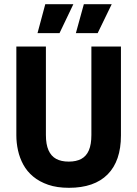

<svg xmlns="http://www.w3.org/2000/svg" viewBox="-20 -882 655 916"><path d="M309 14Q252 14 210 -0.5Q168 -15 138.5 -39.5Q109 -64 91.5 -96Q74 -128 66 -164Q58 -200 58 -236V-660H199V-238Q199 -193 211.5 -165Q224 -137 248 -124Q272 -111 308 -111Q344 -111 368 -124Q392 -137 404 -165Q416 -193 416 -238V-660H557V-236Q557 -114 493.5 -50Q430 14 309 14ZM264 -724H159L196 -862H330ZM446 -724H342L380 -862H513Z"/></svg>

Font: Bricolage Grotesque 24pt SemiCondensed
Style: Bold
Weight: 700
Width: 4
Designer: Mathieu Triay
Foundry: Atelier Triay
Version: Version 1.001;gftools[0.9.33.dev8+g029e19f]